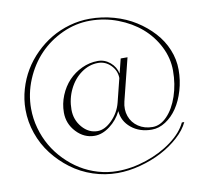

<svg xmlns="http://www.w3.org/2000/svg" viewBox="-101 -864 1313 1222"><g transform="rotate(-10 555.0 -253.0)"><path d="M1019.5 0H1035.2Q1012.7 48.8 962.4 94.2Q912.1 139.6 848.4 172.9Q784.7 206.1 709.2 226.1Q633.8 246.1 562.5 246.1Q481.4 246.1 404.3 220.5Q327.1 194.8 264.4 147.9Q201.7 101.1 154.1 39.6Q106.4 -22 80.1 -97.7Q53.7 -173.3 53.7 -252.9Q53.7 -319.3 72.3 -383.5Q90.8 -447.8 123.5 -502.4Q156.2 -557.1 203.1 -603.5Q250 -649.9 304.9 -682.6Q359.9 -715.3 424.3 -733.6Q488.8 -752 555.7 -752Q635.7 -752 711.9 -730.5Q788.1 -709 849.9 -669.9Q911.6 -630.9 958.7 -579.3Q1005.9 -527.8 1031.7 -464.6Q1057.6 -401.4 1057.6 -335Q1057.6 -266.1 1038.8 -201.9Q1020 -137.7 988.5 -91.1Q957 -44.4 913.8 -16.4Q870.6 11.7 824.2 11.7Q745.1 11.7 691.9 -32Q638.7 -75.7 633.8 -141.6Q606.9 -86.4 557.9 -49.6Q508.8 -12.7 459 -12.7Q391.1 -12.7 341.1 -66.2Q291 -119.6 291 -192.4Q291 -249 312.7 -302Q334.5 -355 370.8 -393.6Q407.2 -432.1 457 -455.3Q506.8 -478.5 560.5 -478.5Q604.5 -478.5 639.4 -449Q674.3 -419.4 683.6 -375.5L707 -468.8H751L682.6 -195.3Q669.9 -144.5 685.5 -100.3Q701.2 -56.2 740.5 -30Q779.8 -3.9 832 -3.9Q882.3 -3.9 926 -49.1Q969.7 -94.2 995.6 -170.7Q1021.5 -247.1 1021.5 -335Q1021.5 -415.5 983.9 -490.2Q946.3 -564.9 883.3 -619.4Q820.3 -673.8 734.4 -706.5Q648.4 -739.3 555.7 -739.3Q462.9 -739.3 377 -700Q291 -660.6 228 -595Q165 -529.3 127.4 -439.5Q89.8 -349.6 89.8 -252.9Q89.8 -188.5 107.2 -126Q124.5 -63.5 155.5 -10Q186.5 43.5 230.7 88.6Q274.9 133.8 326.7 165.8Q378.4 197.8 439.2 215.6Q500 233.4 562.5 233.4Q655.3 233.4 750.5 201.7Q845.7 169.9 918.2 116Q990.7 62 1019.5 0ZM676.8 -347.7Q676.3 -395.5 641.6 -430.7Q606.9 -465.8 559.6 -465.8Q502 -465.8 451.7 -429.9Q401.4 -394 371.6 -333Q341.8 -272 341.8 -202.1Q341.8 -136.2 383.5 -87.6Q425.3 -39.1 482.4 -39.1Q529.8 -39.1 576.2 -85.7Q622.6 -132.3 638.7 -195.3Z"/></g></svg>

Font: Elaris
Style: Regular
Weight: 500
Version: Version 1.0